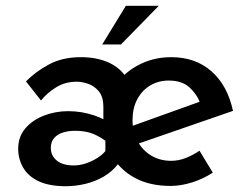

<svg xmlns="http://www.w3.org/2000/svg" viewBox="-20 -634 861 665"><path d="M208 11Q151 11 114.5 -6Q78 -23 60.5 -53Q43 -83 43 -119Q43 -160 67.5 -189Q92 -218 132 -233.5Q172 -249 216 -249Q263 -249 307 -234Q351 -219 375 -196L358 -137Q328 -160 302.5 -170.5Q277 -181 240 -181Q217 -181 198 -175Q179 -169 167.5 -156Q156 -143 156 -122Q156 -95 176.5 -78Q197 -61 236 -61Q255 -61 275.5 -67.5Q296 -74 315 -85.5Q334 -97 345 -111V-169H388L389 -66Q368 -39 338.5 -22Q309 -5 275 3Q241 11 208 11ZM338 -203V-263Q338 -299 322 -318Q306 -337 284.5 -344Q263 -351 246 -351Q206 -351 175 -332Q144 -313 122 -286L70 -352Q102 -385 149 -410.5Q196 -436 260 -436Q312 -436 351.5 -419.5Q391 -403 414 -371Q437 -339 437 -291V-262ZM571 10Q498 10 446 -18.5Q394 -47 366 -97.5Q338 -148 338 -213Q338 -275 369.5 -325.5Q401 -376 454.5 -406Q508 -436 573 -436Q657 -436 712.5 -387Q768 -338 787 -250L446 -132L422 -192L695 -290L673 -277Q662 -308 636 -331.5Q610 -355 565 -355Q528 -355 499.5 -337.5Q471 -320 455 -289.5Q439 -259 439 -218Q439 -176 456.5 -144.5Q474 -113 504 -95Q534 -77 573 -77Q599 -77 624 -87Q649 -97 671 -112L717 -36Q685 -15 646 -2.5Q607 10 571 10ZM530 -614 399 -480H334L416 -614Z"/></svg>

Font: Josefin Sans Medium
Style: Regular
Weight: 500
Designer: Santiago Orozco
Foundry: Typemade
Version: Version 2.001